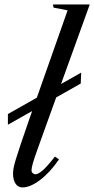

<svg xmlns="http://www.w3.org/2000/svg" viewBox="-20 -831 423 862"><path d="M15.5 -271V-319L344.5 -505L342.5 -456ZM81 10.5Q61 10.5 49.8 -6.5Q38.5 -23.5 38.5 -52Q38.5 -62.5 41 -76.8Q43.5 -91 51.2 -116.2Q59 -141.5 73.2 -184.2Q87.5 -227 111 -294.5Q134.5 -362 169.5 -461L283.5 -784.5L220 -797L218 -811H383L199 -301.5Q168 -215 151 -168Q134 -121 127.8 -99.2Q121.5 -77.5 121.5 -66Q121.5 -58.5 127.2 -53.5Q133 -48.5 139 -48.5Q149 -48.5 167.8 -62.8Q186.5 -77 226.5 -128L245 -115.5Q203 -55 159 -22.2Q115 10.5 81 10.5Z"/></svg>

Font: Libre Caslon Condensed
Style: Italic
Weight: 400
Italic angle: -22.583°
Designer: Pablo Impallari, Rodrigo Fuenzalida, Katja Schimmel, Ertekin Erdin
Foundry: Pablo Impallari, Rodrigo Fuenzalida
Version: Version 2.000;gftools[0.9.33]